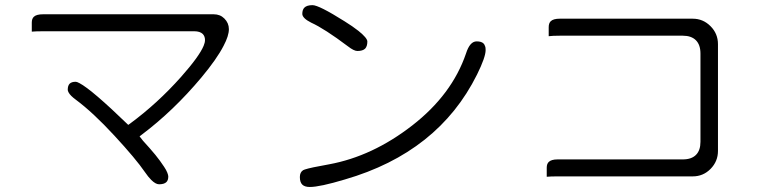

<svg xmlns="http://www.w3.org/2000/svg" viewBox="-20 -726 3040 761"><path d="M280.3 -401.9Q263.7 -401.9 256.1 -394.3Q248.5 -386.7 248.5 -370.1Q248.5 -365.7 252 -359.4Q258.8 -346.7 280.8 -330.6Q348.6 -280.3 433.6 -188.2Q518.6 -96.2 554.7 -43.5Q567.4 -24.9 579.1 -13.2Q596.7 4.4 610.4 4.4Q630.9 4.4 639.6 -4.4Q647 -11.7 647 -26.4Q647 -31.7 643.1 -41.7Q639.2 -51.8 630.6 -64.7Q622.1 -77.6 614 -88.6Q606 -99.6 595.7 -112.3Q575.2 -137.2 546.9 -168L533.2 -185.5L541.5 -191.9Q667.5 -286.6 778.3 -418.9Q839.4 -492.2 866.2 -544.4Q887.2 -584 887.2 -610.4Q887.2 -634.8 869.1 -652.8Q852.5 -669.4 827.1 -669.4H150.4Q124 -669.4 113.8 -659.2Q106 -651.4 106 -636.7V-600.6Q122.1 -602.1 150.4 -602.1H750Q772.5 -602.1 783.7 -591.3Q792.5 -582 792.5 -567.4Q792.5 -557.1 787.1 -544.4Q770 -502.9 697.8 -421.4Q604.5 -316.4 495.1 -235.8L488.3 -231Q344.2 -370.6 294.9 -396.5Q284.7 -401.9 280.3 -401.9Z M1869.1 -562Q1842.3 -562 1827.1 -514.2Q1771.5 -351.1 1614 -228.8Q1456.5 -106.4 1284.2 -74.7Q1209.5 -61.5 1188 -54.2Q1183.6 -52.7 1181.2 -51.3Q1168.5 -43 1168.5 -24.4Q1168.5 -3.9 1178 5.6Q1187.5 15.1 1208 15.1Q1247.6 15.1 1346.7 -14.6Q1717.3 -122.1 1870.6 -430.2Q1904.8 -499.5 1904.8 -527.3Q1904.8 -532.2 1904.3 -536.4Q1903.8 -540.5 1902.3 -543.5Q1900.4 -549.8 1896.5 -553.7Q1888.2 -562 1869.1 -562ZM1218.8 -705.6Q1196.3 -705.6 1186.5 -695.8Q1178.2 -687.5 1178.2 -670.9Q1178.2 -662.6 1187 -653.8Q1195.8 -645 1213.4 -636.2Q1266.1 -612.3 1358.9 -542.5Q1382.8 -523.9 1396.5 -523.9Q1417.5 -523.9 1427.2 -533.2Q1436 -542.5 1436 -561.5Q1436 -575.2 1400.9 -603.5Q1377.9 -621.6 1345.7 -641.6Q1244.1 -705.6 1218.8 -705.6Z M2756.3 -513.7V-164.1Q2756.3 -129.9 2738.5 -112.1Q2720.7 -94.2 2686.5 -94.2H2190.4Q2165 -94.2 2154.8 -84Q2147 -76.2 2147 -61.5V-25.4Q2162.6 -26.9 2190.4 -26.9H2725.6Q2767.1 -26.9 2796.4 -56.6Q2825.7 -86.4 2825.7 -127.9V-550.8Q2825.7 -592.8 2796.1 -622.3Q2766.6 -651.9 2725.6 -651.9H2198.2Q2172.9 -651.9 2162.6 -641.6Q2154.8 -633.8 2154.8 -618.2V-582.5Q2170.4 -584.5 2198.2 -584.5H2686.5Q2720.2 -584.5 2738.3 -566.4Q2756.3 -548.3 2756.3 -513.7Z"/></svg>

Font: YuPearl-ExtraLight
Style: ExtraLight
Weight: 200
Designer: Max Yao
Foundry: Max-Everyday
Version: Version 1.011; ttfautohint (v1.8.3)